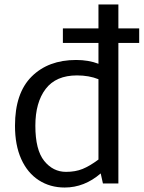

<svg xmlns="http://www.w3.org/2000/svg" viewBox="-20 -820 643 858"><path d="M602 -628H509V0H440L430 -45Q357 18 269 18Q204 18 153.5 -14.5Q103 -47 75 -109Q47 -171 47 -258Q47 -404 121.5 -478Q196 -552 320 -552Q376 -552 420 -535V-628H261V-693H420V-800H509V-693H602ZM275 -52Q317 -52 349 -65Q381 -78 420 -107V-466Q378 -483 324 -483Q230 -483 184 -422.5Q138 -362 138 -258Q138 -150 177.5 -101Q217 -52 275 -52Z"/></svg>

Font: Martel Sans
Style: Regular
Weight: 400
Designer: Dan Reynolds and Mathieu Réguer
Foundry: Dan Reynolds and Mathieu Réguer
Version: Version 1.002; ttfautohint (v1.1) -l 5 -r 5 -G 72 -x 0 -D la